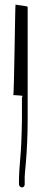

<svg xmlns="http://www.w3.org/2000/svg" viewBox="-20 -712 178 840"><path d="M38 -296C38 -296 81 -294 79 -292C77 -290 76 -286 76 -282V-186C76 -150 74 -125 73 -84C72 -44 63 32 63 70V95C63 101 70 108 76 108C83 108 88 102 88 95V63C88 54 90 34 93 2C98 -55 101 -123 101 -186V-682C101 -686 50 -690 48 -692C46 -694 42 -296 38 -296Z"/></svg>

Font: FailCity
Style: Regular
Weight: 400
Version: Version 1